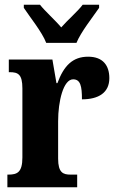

<svg xmlns="http://www.w3.org/2000/svg" viewBox="-20 -786 492 806"><path d="M174 -606H301C319 -651 370 -715 396 -753V-766H327C308 -740 262 -700 237 -671C213 -700 168 -740 148 -766H80V-753C105 -715 157 -651 174 -606ZM11 0H304V-53H276C245 -53 224 -61 224 -120V-277C224 -361 246 -453 287 -453C318 -453 324 -424 324 -369C394 -369 439 -397 439 -458C439 -510 413 -548 350 -548C285 -548 248 -510 221 -437H217L200 -536H17V-483H21C56 -483 74 -474 74 -415V-125C74 -62 52 -53 15 -53H11Z"/></svg>

Font: Noto Serif Georgian ExtraCondensed ExtraBold
Style: Regular
Weight: 800
Width: 2
Designer: Monotype Design Team, Akaki Razmadze
Foundry: Google LLC
Version: Version 2.003